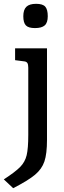

<svg xmlns="http://www.w3.org/2000/svg" viewBox="-59 -735 337 1005"><path d="M63 -650Q63 -684 79 -699.5Q95 -715 130 -715Q165 -715 178 -700Q191 -685 191 -650Q191 -616 175 -602Q159 -588 124 -588Q90 -588 76.5 -602Q63 -616 63 -650ZM-39 204Q21 165 46.5 139Q72 113 80.5 77.5Q89 42 89 -29V-381Q89 -398 84 -405.5Q79 -413 66 -414L20 -420V-482H187V-3Q187 70 173.5 110Q160 150 124 180Q88 210 10 250Z"/></svg>

Font: Enriqueta Medium
Style: Regular
Weight: 500
Designer: Viviana Monsalve, Gustavo Ibarra
Foundry: 72Puntos
Version: Version 2.000